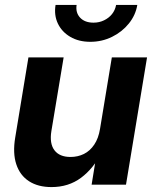

<svg xmlns="http://www.w3.org/2000/svg" viewBox="-20 -758 634 788"><path d="M191.4 9.8Q136.2 9.8 99.1 -14.2Q62 -38.1 46.9 -83.7Q31.7 -129.4 42.5 -193.8L96.7 -522.5H241.2L190.9 -220.2Q182.6 -168.9 203.4 -141.4Q224.1 -113.8 269.5 -113.8Q299.3 -113.8 324.5 -126.2Q349.6 -138.7 366.9 -164.6Q384.3 -190.4 390.6 -229.5L439 -522.5H583.5L497.1 0H356L377.9 -134.8H398.9Q363.8 -66.4 312.5 -28.3Q261.2 9.8 191.4 9.8ZM350.6 -586.4Q303.2 -586.4 268.6 -606.7Q233.9 -627 217.5 -661.4Q201.2 -695.8 208 -737.8H294.4Q289.6 -706.1 308.8 -685.5Q328.1 -665 363.8 -665Q387.2 -665 407 -674.6Q426.8 -684.1 439.7 -700.2Q452.6 -716.3 456.5 -737.8H543.5Q536.6 -695.8 508.8 -661.4Q481 -627 439.7 -606.7Q398.4 -586.4 350.6 -586.4Z"/></svg>

Font: Inter 28pt
Style: Bold Italic
Weight: 700
Italic angle: -9.3988°
Designer: Rasmus Andersson
Foundry: rsms
Version: Version 4.001;git-66647c0bb